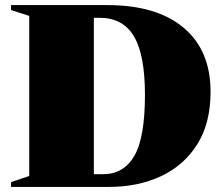

<svg xmlns="http://www.w3.org/2000/svg" viewBox="-20 -735 880 755"><path d="M23.5 0V-19L95 -43V-672.5L23.5 -695.5V-715H401.5Q596 -715 702 -626Q808 -537 808 -374Q808 -250.5 755.5 -167.2Q703 -84 612.8 -42Q522.5 0 408.5 0ZM550 -362.5Q550 -519 506.8 -592Q463.5 -665 371.5 -665H349V-50H385Q466.5 -50 508.2 -122Q550 -194 550 -362.5Z"/></svg>

Font: Newsreader Display ExtraBold
Style: Regular
Weight: 800
Designer: Hugues Gentile
Foundry: Production Type
Version: Version 1.001